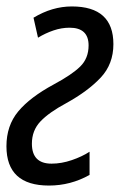

<svg xmlns="http://www.w3.org/2000/svg" viewBox="-20 -566 372 596"><path d="M258 -23V-95Q235 -80 203 -69Q171 -58 140 -58Q79 -58 79 -120Q79 -161 105.5 -189Q132 -217 186 -246Q253 -283 292.5 -325Q332 -367 332 -429Q332 -546 203 -546Q142 -546 84 -511L98 -449Q121 -463 146 -471.5Q171 -480 196 -480Q255 -480 255 -425Q255 -385 229 -359.5Q203 -334 147 -304Q73 -264 36.5 -220Q0 -176 0 -112Q0 10 132 10Q199 10 258 -23Z"/></svg>

Font: Noto Sans Display Condensed
Style: Italic
Weight: 400
Width: 3
Designer: Monotype Design team
Foundry: Monotype Imaging Inc.
Version: 1.000